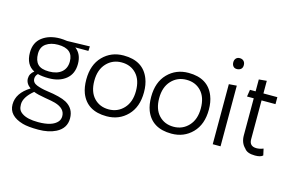

<svg xmlns="http://www.w3.org/2000/svg" viewBox="-114 -1010 2366 1544"><g transform="rotate(15 1069.0 -237.5)"><path d="M142 -193Q68 -230 68 -332Q68 -416 126 -460Q184 -504 274 -504Q298 -504 333 -499L521 -504L519 -466H410Q465 -425 465 -342.5Q465 -260 410 -215.5Q355 -171 268 -171Q212 -171 175 -181Q156 -163 156 -139Q156 -105 193.5 -90Q231 -75 282 -68Q395 -53 445 -26Q517 14 517 97Q517 180 438 220Q378 250 293 250Q208 250 162 237Q41 202 41 107Q41 12 148 -54Q106 -85 106 -126Q106 -167 142 -193ZM452 96Q452 31 366 6Q342 -1 280 -11Q218 -21 183 -35Q106 29 106 89Q106 115 114 132Q122 149 142 162Q186 192 276 192Q394 192 436 142Q452 123 452 96ZM397 -345Q397 -451 271 -451Q211 -451 172 -423.5Q133 -396 133 -339.5Q133 -283 161 -253.5Q189 -224 255.5 -224Q322 -224 359.5 -256Q397 -288 397 -345Z M580 -128Q562 -176 562 -240Q562 -363 631 -433.5Q700 -504 804 -504Q967 -504 1018 -372Q1037 -324 1037 -260Q1037 -137 968 -66.5Q899 4 795 4Q632 4 580 -128ZM627 -247Q627 -155 674.5 -104.5Q722 -54 797 -54Q872 -54 922 -107.5Q972 -161 972 -253Q972 -345 925 -395.5Q878 -446 802.5 -446Q727 -446 677 -392.5Q627 -339 627 -247Z M1120 -128Q1102 -176 1102 -240Q1102 -363 1171 -433.5Q1240 -504 1344 -504Q1507 -504 1558 -372Q1577 -324 1577 -260Q1577 -137 1508 -66.5Q1439 4 1335 4Q1172 4 1120 -128ZM1167 -247Q1167 -155 1214.5 -104.5Q1262 -54 1337 -54Q1412 -54 1462 -107.5Q1512 -161 1512 -253Q1512 -345 1465 -395.5Q1418 -446 1342.5 -446Q1267 -446 1217 -392.5Q1167 -339 1167 -247Z M1744 -505V0H1679V-500ZM1709 -634Q1689 -634 1678.5 -647Q1668 -660 1668 -680Q1668 -700 1679.5 -712.5Q1691 -725 1711 -725Q1731 -725 1743.5 -712.5Q1756 -700 1756 -678Q1756 -656 1742.5 -645Q1729 -634 1709 -634Z M2095 -18Q2077 0 2030 0Q1964 0 1941 -34Q1902 -71 1902 -134V-442H1846L1855 -500H1902V-599L1967 -605V-500H2083V-442H1967V-118Q1967 -60 2027 -60Q2053 -60 2083 -72Z"/></g></svg>

Font: Antic
Style: Regular
Weight: 400
Designer: Santiago Orozco
Foundry: Typemade
Version: Version 1.0012